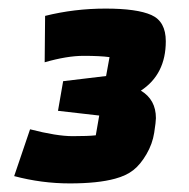

<svg xmlns="http://www.w3.org/2000/svg" viewBox="-20 -761 440 447"><path d="M227 -584 235 -628Q213 -631 174.5 -631Q136 -631 84 -616L85 -724Q153 -741 226 -741Q299 -741 332.5 -726Q366 -711 366 -665Q366 -588 308 -550Q343 -529 343 -486Q343 -478 339 -452Q335 -426 321 -402Q307 -378 290.5 -365Q274 -352 248 -345Q208 -334 142.5 -334Q77 -334 13 -351L50 -460Q112 -444 149 -444Q186 -444 203 -446L211 -492L115 -503L127 -572Z"/></svg>

Font: Changa One
Style: Italic
Weight: 400
Italic angle: -12°
Designer: Eduardo Rodriguez Tunni
Foundry: Eduardo Rodriguez Tunni
Version: Version 1.003